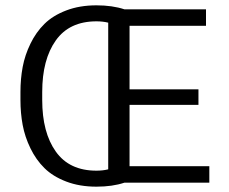

<svg xmlns="http://www.w3.org/2000/svg" viewBox="-20 -685 857 720"><path d="M56.7 -310V-340Q56.7 -389.2 65 -433.8Q73.3 -478.3 94.2 -521.2Q115 -564.2 146.7 -595.4Q178.3 -626.7 228.3 -645.8Q278.3 -665 341.7 -665Q401.7 -665 446.7 -650H752.5V-588.3H465.8V-350H724.2V-291.7H465.8V-61.7H765V0H446.7Q401.7 15 341.7 15Q278.3 15 228.3 -4.2Q178.3 -23.3 146.7 -54.6Q115 -85.8 94.2 -128.8Q73.3 -171.7 65 -216.3Q56.7 -260.8 56.7 -310ZM385.8 -600Q365.8 -605 341.7 -605Q240 -605 189.2 -533.3Q138.3 -461.7 138.3 -340V-310Q138.3 -188.3 189.2 -116.7Q240 -45 341.7 -45Q365.8 -45 385.8 -50Z"/></svg>

Font: Boon
Style: Regular
Weight: 400
Designer: Sungsit Sawaiwan
Foundry: FontUni
Version: Version 3.0